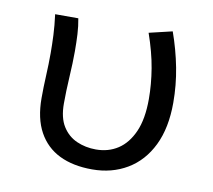

<svg xmlns="http://www.w3.org/2000/svg" viewBox="-63 -569 726 653"><g transform="rotate(10 300.0 -243.0)"><path d="M294 12Q228 12 181 -11Q134 -34 108.5 -80.5Q83 -127 83 -197Q83 -236 85 -275Q87 -314 87 -353Q87 -382 85.5 -415Q84 -448 79 -486H159Q164 -460 165.5 -432.5Q167 -405 167 -373Q167 -335 164 -284.5Q161 -234 161 -192Q161 -143 179.5 -113.5Q198 -84 228.5 -70.5Q259 -57 295 -57Q338 -57 371 -78.5Q404 -100 423.5 -144Q443 -188 443 -257Q443 -308 434 -362Q425 -416 403 -479L483 -498Q504 -439 515.5 -379.5Q527 -320 527 -259Q527 -172 497.5 -111.5Q468 -51 415 -19.5Q362 12 294 12Z"/></g></svg>

Font: Source Code Variable
Style: Regular
Weight: 400
Monospace: yes
Designer: Paul D. Hunt, Teo Tuominen
Foundry: Adobe Systems Incorporated
Version: Version 1.010;hotconv 1.0.106;makeotfexe 2.5.65593